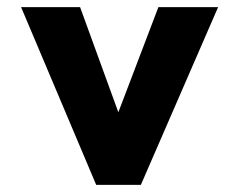

<svg xmlns="http://www.w3.org/2000/svg" viewBox="-20 -497 669 537"><path d="M374 20H249L39 -477H204L311 -183L423 -477H590Z"/></svg>

Font: SUITE Heavy
Style: Regular
Weight: 900
Designer: Sun
Foundry: Sun
Version: Version 2.040